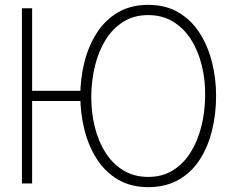

<svg xmlns="http://www.w3.org/2000/svg" viewBox="-20 -754 938 789"><path d="M112 0H70V-720H112V-381H346V-339H112ZM589 15Q517 15 464.2 -16.5Q411.5 -48 377.5 -101.2Q343.5 -154.5 326.8 -221.8Q310 -289 310 -360Q310 -431.5 326.8 -498.2Q343.5 -565 377.5 -618.2Q411.5 -671.5 464.2 -702.8Q517 -734 589 -734Q661 -734 713.8 -702.8Q766.5 -671.5 800.5 -618.2Q834.5 -565 851.2 -498.2Q868 -431.5 868 -360Q868 -285 851.2 -217.5Q834.5 -150 800.5 -97.5Q766.5 -45 713.8 -15Q661 15 589 15ZM589 -27Q647 -27 690.5 -54Q734 -81 763.2 -127.8Q792.5 -174.5 807.5 -234.5Q822.5 -294.5 823 -360Q824 -425.5 809.2 -485.2Q794.5 -545 765 -591.5Q735.5 -638 691.2 -665Q647 -692 589 -692Q531 -692 487.5 -665Q444 -638 414.8 -591.5Q385.5 -545 370.8 -485.2Q356 -425.5 355 -360Q354.5 -294.5 369 -234.5Q383.5 -174.5 413 -127.8Q442.5 -81 486.8 -54Q531 -27 589 -27Z"/></svg>

Font: Manrope Variable Light
Style: Regular
Weight: 200
Designer: Mikhail Sharanda
Foundry: Mikhail Sharanda
Version: Version 4.505